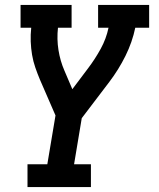

<svg xmlns="http://www.w3.org/2000/svg" viewBox="-20 -550 640 775"><path d="M91 205V113H171L204 -84L141 -229Q131 -253 122.5 -277.5Q114 -302 109.5 -328.5Q105 -355 104 -382.5Q103 -410 106 -438H63V-530H269V-438H214Q209 -392 216 -348Q223 -304 240 -265L272 -190L336 -275Q364 -312 386.5 -353Q409 -394 418 -438H376V-530H582V-438H526Q514 -380 486.5 -324.5Q459 -269 421 -219L310 -73L279 113H347V205Z"/></svg>

Font: Iosevka Curly Slab SmBdEx
Style: Italic
Weight: 600
Width: 7
Italic angle: -9°
Monospace: yes
Designer: Belleve Invis
Foundry: Belleve Invis
Version: Version 11.1.0; ttfautohint (v1.8.3)